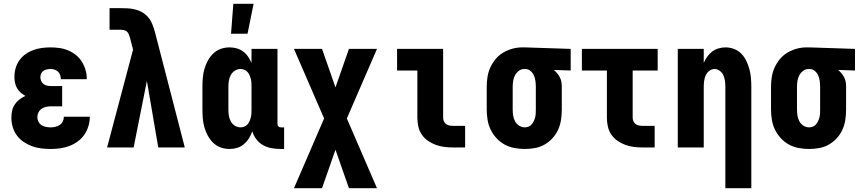

<svg xmlns="http://www.w3.org/2000/svg" viewBox="-20 -778 4540 1013"><path d="M248 8Q223 8 198 5Q173 2 149.5 -6.5Q126 -15 105 -29Q84 -43 69 -63.5Q54 -84 47 -108Q40 -132 40 -157Q40 -176 44 -194Q48 -212 58 -227Q68 -242 82.5 -253Q97 -264 114 -272Q100 -280 88.5 -290Q77 -300 69.5 -313.5Q62 -327 59 -342.5Q56 -358 56 -373Q56 -396 62.5 -418.5Q69 -441 82.5 -460Q96 -479 115 -492.5Q134 -506 156 -514Q178 -522 201 -525Q224 -528 247 -528Q271 -528 295 -524.5Q319 -521 341 -511.5Q363 -502 381.5 -487Q400 -472 412.5 -451.5Q425 -431 431.5 -408Q438 -385 438 -361V-360H301Q301 -371 297.5 -381.5Q294 -392 286.5 -399.5Q279 -407 268.5 -410.5Q258 -414 247 -414Q237 -414 227.5 -412Q218 -410 209.5 -404.5Q201 -399 197 -389.5Q193 -380 193 -371Q193 -360 197.5 -350Q202 -340 210.5 -334Q219 -328 229.5 -326Q240 -324 250 -324H308V-217H250Q237 -217 224 -214.5Q211 -212 200 -204.5Q189 -197 183 -185Q177 -173 177 -160Q177 -147 183 -135.5Q189 -124 199.5 -117.5Q210 -111 222.5 -108.5Q235 -106 248 -106Q260 -106 272.5 -109Q285 -112 295.5 -119Q306 -126 311.5 -138Q317 -150 317 -162H454Q454 -137 446.5 -112.5Q439 -88 425 -67.5Q411 -47 390.5 -32Q370 -17 346.5 -8Q323 1 298 4.5Q273 8 248 8Z M545 0 682 -516 667 -574V-575Q664 -584 661 -593Q658 -602 652 -609Q646 -616 636.5 -618.5Q627 -621 618 -621H558V-735H618Q636 -735 654 -734Q672 -733 689.5 -729Q707 -725 723.5 -717Q740 -709 753 -696Q772 -678 782.5 -653Q793 -628 799 -603L955 0H815L755 -351L685 0Z M1199 -600 1211 -758H1318L1286 -600ZM1191 8Q1167 8 1144.5 0Q1122 -8 1105 -24.5Q1088 -41 1076.5 -62Q1065 -83 1058.5 -106Q1052 -129 1050 -152.5Q1048 -176 1048 -200V-320Q1048 -344 1050 -367.5Q1052 -391 1058.5 -414Q1065 -437 1076.5 -458Q1088 -479 1105 -495.5Q1122 -512 1144.5 -520Q1167 -528 1191 -528Q1210 -528 1228.5 -523Q1247 -518 1262.5 -506.5Q1278 -495 1289 -479Q1300 -463 1307 -446V-520H1444V-124Q1444 -116 1449 -111Q1454 -106 1462 -106H1479V8H1462Q1438 8 1414 4Q1390 0 1369 -11.5Q1348 -23 1333 -42.5Q1318 -62 1311 -85Q1304 -65 1293 -47.5Q1282 -30 1266.5 -17Q1251 -4 1231.5 2Q1212 8 1191 8ZM1249 -106Q1259 -106 1269 -110Q1279 -114 1286 -122Q1293 -130 1297 -139.5Q1301 -149 1303.5 -159Q1306 -169 1306.5 -179.5Q1307 -190 1307 -200V-320Q1307 -330 1306.5 -340.5Q1306 -351 1303.5 -361Q1301 -371 1297 -380.5Q1293 -390 1286 -398Q1279 -406 1269 -410Q1259 -414 1249 -414Q1233 -414 1219 -405Q1205 -396 1197.5 -382Q1190 -368 1187.5 -352Q1185 -336 1185 -320V-200Q1185 -184 1187.5 -168Q1190 -152 1197.5 -138Q1205 -124 1219 -115Q1233 -106 1249 -106Z M1531 215 1690 -153 1531 -520H1679L1750 -317L1821 -520H1969L1810 -153L1969 215H1821L1750 12L1679 215Z M2370 0Q2346 0 2323 -3Q2300 -6 2278.5 -14Q2257 -22 2237.5 -35.5Q2218 -49 2205 -68.5Q2192 -88 2187 -111Q2182 -134 2182 -157V-406H2075V-520H2318V-157Q2318 -147 2322 -138Q2326 -129 2333.5 -123.5Q2341 -118 2350.5 -116Q2360 -114 2370 -114H2434V0Z M2749 8Q2722 8 2694.5 3Q2667 -2 2643 -15Q2619 -28 2600 -48.5Q2581 -69 2569 -93.5Q2557 -118 2552.5 -145.5Q2548 -173 2548 -200V-320Q2548 -346 2552 -372Q2556 -398 2567 -422Q2578 -446 2595 -466.5Q2612 -487 2635 -500.5Q2658 -514 2683.5 -521Q2709 -528 2735 -528H2750L2991 -520V-406L2902 -409Q2912 -401 2920 -391Q2928 -381 2934 -369.5Q2940 -358 2942 -345.5Q2944 -333 2944 -320V-200Q2944 -173 2940 -146Q2936 -119 2925 -94.5Q2914 -70 2895.5 -49.5Q2877 -29 2853.5 -15.5Q2830 -2 2803 3Q2776 8 2749 8ZM2749 -106Q2759 -106 2769 -110Q2779 -114 2785.5 -122Q2792 -130 2796.5 -139.5Q2801 -149 2803.5 -159Q2806 -169 2806.5 -179.5Q2807 -190 2807 -200V-320Q2807 -335 2805 -350Q2803 -365 2797.5 -378.5Q2792 -392 2780.5 -402.5Q2769 -413 2754 -414H2746Q2730 -414 2717 -404Q2704 -394 2697 -380.5Q2690 -367 2687.5 -351.5Q2685 -336 2685 -320V-200Q2685 -184 2687.5 -168Q2690 -152 2697.5 -138Q2705 -124 2719 -115Q2733 -106 2749 -106Z M3370 0Q3346 0 3323 -3Q3300 -6 3278.5 -14Q3257 -22 3237.5 -35.5Q3218 -49 3205 -68.5Q3192 -88 3187 -111Q3182 -134 3182 -157V-406H3050V-520H3450V-406H3318V-157Q3318 -147 3322 -138Q3326 -129 3333.5 -123.5Q3341 -118 3350.5 -116Q3360 -114 3370 -114H3434V0Z M3807 215V-320Q3807 -335 3805 -350.5Q3803 -366 3797 -380Q3791 -394 3778 -404Q3765 -414 3750 -414Q3735 -414 3722 -404Q3709 -394 3703 -380Q3697 -366 3695 -350.5Q3693 -335 3693 -320V0H3556V-520H3693V-446Q3700 -463 3711 -478.5Q3722 -494 3737 -505.5Q3752 -517 3770.5 -522.5Q3789 -528 3808 -528Q3831 -528 3853.5 -519.5Q3876 -511 3892 -494Q3908 -477 3918 -456Q3928 -435 3934 -412.5Q3940 -390 3942 -366.5Q3944 -343 3944 -320V215Z M4249 8Q4222 8 4194.5 3Q4167 -2 4143 -15Q4119 -28 4100 -48.5Q4081 -69 4069 -93.5Q4057 -118 4052.5 -145.5Q4048 -173 4048 -200V-320Q4048 -346 4052 -372Q4056 -398 4067 -422Q4078 -446 4095 -466.5Q4112 -487 4135 -500.5Q4158 -514 4183.5 -521Q4209 -528 4235 -528H4250L4491 -520V-406L4402 -409Q4412 -401 4420 -391Q4428 -381 4434 -369.5Q4440 -358 4442 -345.5Q4444 -333 4444 -320V-200Q4444 -173 4440 -146Q4436 -119 4425 -94.5Q4414 -70 4395.5 -49.5Q4377 -29 4353.5 -15.5Q4330 -2 4303 3Q4276 8 4249 8ZM4249 -106Q4259 -106 4269 -110Q4279 -114 4285.5 -122Q4292 -130 4296.5 -139.5Q4301 -149 4303.5 -159Q4306 -169 4306.5 -179.5Q4307 -190 4307 -200V-320Q4307 -335 4305 -350Q4303 -365 4297.5 -378.5Q4292 -392 4280.5 -402.5Q4269 -413 4254 -414H4246Q4230 -414 4217 -404Q4204 -394 4197 -380.5Q4190 -367 4187.5 -351.5Q4185 -336 4185 -320V-200Q4185 -184 4187.5 -168Q4190 -152 4197.5 -138Q4205 -124 4219 -115Q4233 -106 4249 -106Z"/></svg>

Font: Iosevka SS18 Heavy
Style: Regular
Weight: 900
Monospace: yes
Designer: Belleve Invis
Foundry: Belleve Invis
Version: Version 25.1.1; ttfautohint (v1.8.4)